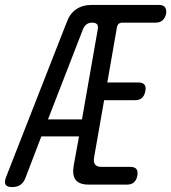

<svg xmlns="http://www.w3.org/2000/svg" viewBox="-62 -750 695 780"><path d="M237 -75 259 -196H106L42 -29Q35 -9 21.5 0.5Q8 10 -12.5 10Q-33 10 -39 0.5Q-45 -9 -38 -29L208 -657Q221 -694 247 -712Q273 -730 311 -730H583Q601 -730 608 -721Q615 -712 613 -695Q609 -677 598.5 -667.5Q588 -658 570 -658H435Q426 -658 420.5 -653.5Q415 -649 413 -639L374 -415H500Q517 -415 524.5 -406.5Q532 -398 528.5 -380Q525 -362 515 -352.5Q505 -343 487 -343H361L320 -109Q317 -91 324.5 -81.5Q332 -72 350 -72H467Q485 -72 492 -63.5Q499 -55 496 -37Q493 -19 482.5 -9.5Q472 0 454 0H299Q261 0 246 -18.5Q231 -37 237 -75ZM271 -265 335 -630Q338 -644 332.5 -651Q327 -658 313 -658Q299 -658 290 -651.5Q281 -645 275 -631L133 -265Z"/></svg>

Font: Maple Mono Light
Style: Italic
Weight: 300
Italic angle: -10°
Monospace: yes
Designer: subframe7536
Version: Version 7.000